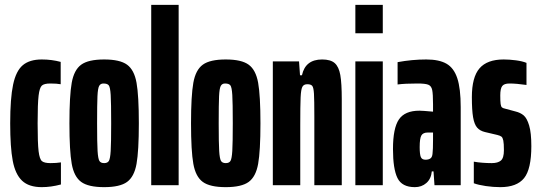

<svg xmlns="http://www.w3.org/2000/svg" viewBox="-20 -763 2222 791"><path d="M22 -255Q22 -358 34 -414.5Q46 -471 74 -494.5Q102 -518 152 -518Q193 -518 230 -508V-416Q214 -419 187 -419Q162 -419 152.5 -410.5Q143 -402 139 -369Q135 -336 135 -255Q135 -173 139 -140Q143 -107 153 -99Q163 -91 188 -91Q212 -91 231 -94V-3Q190 8 152 8Q99 8 71 -18.5Q43 -45 32.5 -100.5Q22 -156 22 -255Z M266 -255Q266 -369 275.5 -422Q285 -475 314.5 -496.5Q344 -518 409 -518Q474 -518 503.5 -496.5Q533 -475 542.5 -422Q552 -369 552 -255Q552 -141 542.5 -88Q533 -35 503.5 -13.5Q474 8 409 8Q344 8 314.5 -13.5Q285 -35 275.5 -88Q266 -141 266 -255ZM438 -255Q438 -340 436 -372Q434 -404 428 -411.5Q422 -419 406 -419Q394 -419 388.5 -409Q383 -399 381.5 -366.5Q380 -334 380 -255Q380 -173 382 -141Q384 -109 389.5 -100Q395 -91 409 -91Q423 -91 428.5 -100Q434 -109 436 -141Q438 -173 438 -255Z M603 0V-743H716V0Z M767 -255Q767 -369 776.5 -422Q786 -475 815.5 -496.5Q845 -518 910 -518Q975 -518 1004.5 -496.5Q1034 -475 1043.5 -422Q1053 -369 1053 -255Q1053 -141 1043.5 -88Q1034 -35 1004.5 -13.5Q975 8 910 8Q845 8 815.5 -13.5Q786 -35 776.5 -88Q767 -141 767 -255ZM939 -255Q939 -340 937 -372Q935 -404 929 -411.5Q923 -419 907 -419Q895 -419 889.5 -409Q884 -399 882.5 -366.5Q881 -334 881 -255Q881 -173 883 -141Q885 -109 890.5 -100Q896 -91 910 -91Q924 -91 929.5 -100Q935 -109 937 -141Q939 -173 939 -255Z M1104 -510H1212L1216 -453H1224Q1238 -518 1307 -518Q1342 -518 1359 -503Q1376 -488 1382 -454Q1388 -420 1388 -354V0H1275V-283Q1275 -351 1273.5 -376.5Q1272 -402 1266.5 -409Q1261 -416 1246 -416Q1231 -416 1225.5 -405Q1220 -394 1218.5 -362Q1217 -330 1217 -246V0H1104Z M1444 -626V-743H1557V-626ZM1444 0V-510H1557V0Z M1599 -149Q1599 -235 1623.5 -271Q1648 -307 1708 -307Q1720 -307 1764 -303V-333Q1764 -376 1760.5 -392.5Q1757 -409 1744.5 -414Q1732 -419 1700 -419Q1648 -419 1618 -415V-507Q1678 -518 1736 -518Q1789 -518 1819.5 -500.5Q1850 -483 1864 -440.5Q1878 -398 1878 -322V0H1770L1766 -57H1759Q1756 -26 1736.5 -9Q1717 8 1689 8Q1636 8 1617.5 -29.5Q1599 -67 1599 -149ZM1762 -131Q1764 -146 1764 -188V-217H1742Q1723 -217 1716 -205Q1709 -193 1709 -157Q1709 -128 1713.5 -116.5Q1718 -105 1733 -105Q1746 -105 1753.5 -110.5Q1761 -116 1762 -131Z M1932 -8V-97Q1948 -94 1968 -92.5Q1988 -91 2006 -91Q2031 -91 2043.5 -101.5Q2056 -112 2056 -144Q2056 -172 2053.5 -184Q2051 -196 2046 -200Q2041 -204 2029 -207L1978 -219Q1957 -224 1945.5 -237.5Q1934 -251 1929 -280Q1924 -309 1924 -363Q1924 -445 1955.5 -481.5Q1987 -518 2055 -518Q2079 -518 2105.5 -514.5Q2132 -511 2149 -504V-413Q2107 -419 2079 -419Q2057 -419 2049 -408.5Q2041 -398 2041 -370Q2041 -345 2042.5 -334.5Q2044 -324 2048 -320.5Q2052 -317 2062 -315L2103 -304Q2124 -299 2137.5 -287.5Q2151 -276 2160 -246Q2169 -216 2169 -161Q2169 -66 2139 -29Q2109 8 2041 8Q2012 8 1981.5 3.5Q1951 -1 1932 -8Z"/></svg>

Font: Saira Ultra Condensed ExtraBold
Style: Regular
Weight: 800
Width: 1
Designer: Hector Gatti with collaboration of the Omnibus-Type team
Foundry: Omnibus-Type
Version: Version 1.001; ttfautohint (v1.8)